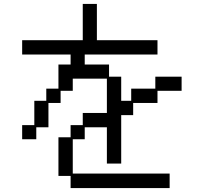

<svg xmlns="http://www.w3.org/2000/svg" viewBox="-20 -869 1040 979"><path d="M93 -231H155V-355H216V-417H278V-540H340V-591H93V-664H402V-849H474V-664H783V-591H412V-540H536V-478H598V-355H649V-417H772V-478H906V-406H783V-344H659V-282H598V-35H525V-220H412V-159H351V16H845V90H340V28H278V-169H340V-231H402V-293H525V-468H351V-406H289V-344H227V-220H165V-159H93Z"/></svg>

Font: DotGothic16
Style: Regular
Weight: 400
Designer: Fontworks Inc.
Foundry: Fontworks Inc.
Version: Version 1.100